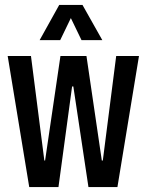

<svg xmlns="http://www.w3.org/2000/svg" viewBox="-20 -755 581 775"><path d="M98 0 11 -529H105L159 -107H162L224 -529H329L391 -107H395L449 -529H541L454 0H337L276 -406H271L216 0ZM140 -593 219 -735H313L393 -593H309L266 -682L223 -593Z"/></svg>

Font: Mona Sans Condensed Medium
Style: Regular
Weight: 500
Width: 3
Designer: Deni Anggara
Foundry: GitHub
Version: Version 1.001; ttfautohint (v1.8.4.7-5d5b);gftools[0.9.31]